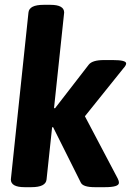

<svg xmlns="http://www.w3.org/2000/svg" viewBox="-20 -774 543 796"><path d="M189 -754Q246 -754 246 -722L204 -326L208 -325L348 -506Q363 -525 411 -525H448Q503 -525 503 -511Q503 -503 491 -490L332 -292L468 -34Q473 -25 473 -16Q473 2 415 2H373Q324 2 315 -17L200 -247L196 -246L173 -30Q170 2 110 2H82Q25 2 25 -30L98 -722Q101 -754 161 -754Z"/></svg>

Font: AsCom
Style: Bold Italic
Weight: 700
Italic angle: -48°
Designer: AsCom
Foundry: AsCom
Version: Version 1.001